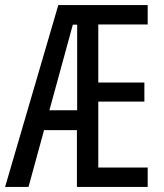

<svg xmlns="http://www.w3.org/2000/svg" viewBox="-22 -734 644 754"><path d="M172 -301H281V-637H264ZM558 0H280V-223H151L90 0H-2L207 -714H558V-638H364V-410H545V-335H364V-76H558Z"/></svg>

Font: Noto Sans Display Condensed
Style: Regular
Weight: 400
Width: 3
Designer: Monotype Design Team
Foundry: Monotype Imaging Inc.
Version: Version 1.900